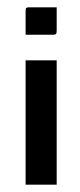

<svg xmlns="http://www.w3.org/2000/svg" viewBox="-20 -365 220 525"><path d="M135 -345V-281Q135 -274 133 -272Q131 -270 124 -270H50V-334Q50 -342 52 -343.5Q54 -345 61 -345ZM135 -200V140H50V-200Z"/></svg>

Font: Glametrix
Style: Bold
Weight: 700
Designer: gluk
Foundry: gluk
Version: Version 0.40